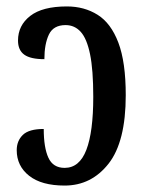

<svg xmlns="http://www.w3.org/2000/svg" viewBox="-20 -567 451 597"><path d="M181 10Q109 10 70.5 -20.5Q32 -51 32 -100Q32 -129 51 -147.5Q70 -166 116 -166Q116 -108 130.5 -76.5Q145 -45 181 -45Q227 -45 248.5 -101Q270 -157 270 -266Q270 -350 260 -398.5Q250 -447 231 -468Q212 -489 184 -489Q146 -489 132 -459.5Q118 -430 118 -383Q75 -383 55.5 -397Q36 -411 36 -441Q36 -488 74 -517.5Q112 -547 188 -547Q242 -547 283.5 -521Q325 -495 348 -434.5Q371 -374 371 -271Q371 -126 317.5 -58Q264 10 181 10Z"/></svg>

Font: Noto Serif ExtraCondensed Medium
Style: Regular
Weight: 500
Width: 2
Designer: Monotype Design Team
Foundry: Monotype Imaging Inc.
Version: Version 2.015